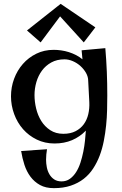

<svg xmlns="http://www.w3.org/2000/svg" viewBox="-20 -729 636 997"><path d="M309.1 -34.2Q346.2 -34.2 372.6 -47.9Q398.9 -61.5 415.3 -84.2Q431.6 -106.9 438.5 -136.5Q445.3 -166 443.8 -198.2L438 -309.1Q438 -330.1 426.8 -350.1Q415.5 -370.1 397.9 -386Q380.4 -401.9 358.4 -411.4Q336.4 -420.9 314.9 -420.9Q275.9 -420.9 246.6 -404.8Q217.3 -388.7 198 -362.5Q178.7 -336.4 168.9 -303Q159.2 -269.5 159.2 -234.9Q159.2 -201.2 167.7 -165.5Q176.3 -129.9 194.3 -100.8Q212.4 -71.8 241 -53Q269.5 -34.2 309.1 -34.2ZM259.8 248Q217.3 248 187.7 231.7Q158.2 215.3 138.2 188.5Q118.2 161.6 106.9 127Q95.7 92.3 89.8 55.2L224.1 45.9Q221.7 59.6 220.5 73Q219.2 86.4 219.2 100.1Q219.2 119.6 223.1 139.6Q227.1 159.7 236.6 176Q246.1 192.4 261.5 202.6Q276.9 212.9 299.8 212.9Q324.2 212.9 342.8 199.7Q361.3 186.5 375 165Q388.7 143.6 397.7 115.7Q406.7 87.9 412.6 58.6Q418.5 29.3 421.4 0.7Q424.3 -27.8 425.8 -50.8Q395 -18.6 354.2 -1.2Q313.5 16.1 263.2 16.1Q212.9 16.1 171.1 -4.2Q129.4 -24.4 99.6 -58.3Q69.8 -92.3 53.5 -136.7Q37.1 -181.2 37.1 -229Q37.1 -276.4 53.2 -319.8Q69.3 -363.3 98.6 -396.7Q127.9 -430.2 168.7 -450.2Q209.5 -470.2 258.8 -470.2Q277.8 -470.2 298.1 -467.3Q318.4 -464.4 337.6 -458.3Q356.9 -452.1 375 -442.9Q393.1 -433.6 408.2 -420.9L403.8 -467.8L526.9 -479Q532.2 -417 534.7 -356Q537.1 -294.9 537.1 -233.9Q537.1 -197.8 536.1 -158Q535.2 -118.2 531 -77.6Q526.9 -37.1 519 2.9Q511.2 43 497.6 79.1Q483.9 115.2 463.6 146.2Q443.4 177.2 414.6 199.7Q385.7 222.2 347.4 235.1Q309.1 248 259.8 248ZM475.1 -586.9 415 -508.8 292 -644 190.9 -508.8 120.1 -570.8 294.9 -709Z"/></svg>

Font: Original Surfer
Style: Regular
Weight: 400
Designer: Astigmatic (AOETI)
Foundry: Astigmatic (AOETI)
Version: Version 1.001